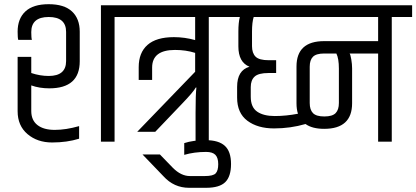

<svg xmlns="http://www.w3.org/2000/svg" viewBox="-20 -675 1984 915"><path d="M360 -524V-383Q360 -254 215 -254Q168 -254 129 -268V-146Q129 -102 158.5 -79Q188 -56 241 -56Q294 -56 357 -74V-14Q299 4 228.5 4Q158 4 111 -36Q64 -76 64 -145V-404H129V-327Q171 -313 212 -313Q295 -313 295 -384V-523Q295 -594 212 -594Q129 -594 129 -522Q129 -494 132 -485H67Q64 -494 64 -524Q64 -586 101 -620.5Q138 -655 212 -655Q286 -655 323 -620.5Q360 -586 360 -524ZM461 -650H623V-594H526V0H461Z M814 -437Q705 -437 705 -353V-294H641V-355Q641 -424 683 -461Q725 -498 809 -498Q860 -498 910 -484V-594H574V-650H1071V-594H975V0H912V-138Q912 -226 916 -258H913Q902 -237 846 -179L720 -47H634L910 -333V-423Q866 -437 814 -437Z M885 164H956Q996 164 1008 151Q1020 138 1020 107.5Q1020 77 1006.5 63Q993 49 962 49Q906 49 858 63V7Q900 -7 961 -7Q1022 -7 1051.5 20Q1081 47 1081 106.5Q1081 166 1053.5 193Q1026 220 962 220H881Q809 220 759 165L659 61H742L804 125Q843 164 885 164Z M1116 -524Q1116 -568 1123 -594H1023V-650H1944V-594H1847V0H1782V-420H1646Q1650 -416 1654 -392.5Q1658 -369 1658 -349V-183Q1658 -61 1525 -61Q1468 -61 1436 -84Q1364 -63 1286 -63Q1208 -63 1159 -99.5Q1110 -136 1110 -210V-261Q1110 -340 1169 -357Q1116 -378 1116 -454ZM1595 -184V-348Q1595 -396 1583 -420H1525Q1487 -420 1471.5 -404.5Q1456 -389 1456 -357V-184Q1456 -152 1471.5 -136Q1487 -120 1525.5 -120Q1564 -120 1579.5 -136Q1595 -152 1595 -184ZM1782 -479V-594H1189Q1181 -569 1181 -524V-455Q1181 -422 1198 -405Q1215 -388 1261 -388H1296V-327H1259Q1212 -327 1193.5 -310Q1175 -293 1175 -260V-214Q1175 -164 1205.5 -143Q1236 -122 1289.5 -122Q1343 -122 1400 -133Q1393 -154 1393 -183V-358Q1393 -479 1525 -479Z"/></svg>

Font: Khand
Style: Regular
Weight: 400
Designer: Devanagari: Sanchit Sawaria, Jyotish Sonowal; Latin: Satya Rajpurohit
Foundry: Indian Type Foundry
Version: Version 1.101;PS 1.0;hotconv 1.0.78;makeotf.lib2.5.61930; tt